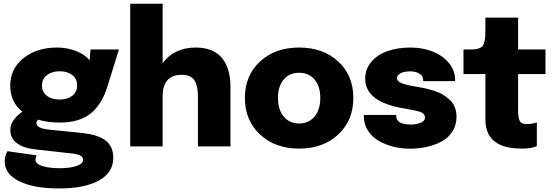

<svg xmlns="http://www.w3.org/2000/svg" viewBox="-20 -802 3042 1052"><path d="M430.7 -73.2Q471.2 -68.8 500.7 -60.1Q530.3 -51.3 553.5 -35.9Q576.7 -20.5 588.6 4.2Q600.6 28.8 600.6 63Q600.6 143.6 522.2 187Q443.8 230.5 302.7 230.5Q164.1 230.5 85 190.9Q5.9 151.4 5.9 84Q5.9 50.8 21 26.4L181.6 49.3Q174.8 59.1 174.8 74.2Q174.8 95.7 211.7 107.7Q248.5 119.6 306.6 119.6Q364.7 119.6 399.9 107.2Q435.1 94.7 435.1 74.2Q435.1 57.1 418 49.3Q400.9 41.5 370.6 38.6L169.4 16.1Q109.4 9.8 73 -17.1Q36.6 -43.9 36.6 -89.8Q36.6 -120.1 56.4 -146.5Q76.2 -172.9 102.5 -189.9Q36.1 -242.7 36.1 -332.5Q36.1 -425.8 108.9 -483.6Q181.6 -541.5 292.5 -541.5Q348.6 -541.5 397 -522.5Q445.3 -503.4 470.7 -471.7L476.1 -530.8H631.8L568.8 -328.6Q554.2 -282.2 534.2 -248Q514.2 -213.9 483.9 -186.3Q453.6 -158.7 409.2 -144.5Q364.7 -130.4 307.6 -130.4Q240.2 -130.4 188.5 -146.5Q179.7 -136.7 179.7 -127.4Q179.7 -99.6 244.1 -92.3ZM306.6 -256.8Q349.6 -256.8 376 -277.3Q402.3 -297.9 402.3 -334.5Q402.3 -370.6 375.7 -391.1Q349.1 -411.6 306.6 -411.6Q264.6 -411.6 237.3 -390.6Q210 -369.6 210 -333.5Q210 -297.4 236.6 -277.1Q263.2 -256.8 306.6 -256.8Z M693.4 0V-781.7H871.1V-455.6Q900.4 -497.1 946.8 -519.3Q993.2 -541.5 1051.3 -541.5Q1147.5 -541.5 1195.1 -485.6Q1242.7 -429.7 1242.7 -325.2V0H1064.5V-273.4Q1064.5 -333.5 1044.7 -362.8Q1024.9 -392.1 973.6 -392.1Q922.4 -392.1 896.7 -361.6Q871.1 -331.1 871.1 -275.9V0Z M1321.8 -265.1Q1321.8 -388.2 1404.5 -464.8Q1487.3 -541.5 1619.1 -541.5Q1751 -541.5 1833.5 -464.8Q1916 -388.2 1916 -265.1Q1916 -142.6 1833.5 -65.2Q1751 12.2 1619.1 12.2Q1487.3 12.2 1404.5 -65.2Q1321.8 -142.6 1321.8 -265.1ZM1619.1 -125.5Q1671.9 -125.5 1703.4 -163.6Q1734.9 -201.7 1734.9 -265.1Q1734.9 -328.6 1703.6 -366Q1672.4 -403.3 1619.1 -403.3Q1565.9 -403.3 1534.4 -366Q1502.9 -328.6 1502.9 -265.1Q1502.9 -201.7 1534.4 -163.6Q1565.9 -125.5 1619.1 -125.5Z M2227.1 12.7Q2178.7 12.7 2134.3 1.5Q2089.8 -9.8 2053.5 -31.2Q2017.1 -52.7 1995.4 -87.4Q1973.6 -122.1 1973.6 -165.5V-172.4H2150.9V-166.5Q2150.9 -119.6 2231.9 -119.6Q2261.2 -119.6 2284.9 -129.4Q2308.6 -139.2 2308.6 -158.2Q2308.6 -178.7 2285.4 -187.7Q2262.2 -196.8 2196.3 -207.5Q1981 -242.2 1981 -370.6Q1981 -424.8 2015.4 -464.4Q2049.8 -503.9 2105 -522.7Q2160.2 -541.5 2229 -541.5Q2293.5 -541.5 2348.9 -520.3Q2404.3 -499 2439 -457.8Q2473.6 -416.5 2473.6 -363.3V-357.4H2298.8V-362.8Q2298.8 -386.2 2277.6 -398.7Q2256.3 -411.1 2228 -411.1Q2211.4 -411.1 2196 -408.2Q2180.7 -405.3 2168 -396.2Q2155.3 -387.2 2155.3 -374Q2155.3 -356 2182.4 -345.5Q2209.5 -335 2263.7 -326.7Q2288.6 -322.8 2308.8 -318.1Q2329.1 -313.5 2356.4 -305.2Q2383.8 -296.9 2404.1 -284.9Q2424.3 -272.9 2442.9 -256.3Q2461.4 -239.7 2471.4 -215.8Q2481.4 -191.9 2481.4 -163.1Q2481.4 -117.2 2459.2 -82Q2437 -46.9 2399.7 -26.9Q2362.3 -6.8 2318.6 2.9Q2274.9 12.7 2227.1 12.7Z M2842.3 12.2Q2821.8 12.2 2803.7 10.7Q2785.6 9.3 2764.4 5.1Q2743.2 1 2726.1 -6.1Q2709 -13.2 2692.4 -25.4Q2675.8 -37.6 2664.6 -54Q2653.3 -70.3 2646.5 -94.2Q2639.6 -118.2 2639.6 -147.5V-396H2519.5V-530.8H2537.6Q2564 -530.8 2577.6 -531.5Q2591.3 -532.2 2604.7 -537.1Q2618.2 -542 2623.5 -548.8Q2628.9 -555.7 2633.5 -571.3Q2638.2 -586.9 2638.9 -605.7Q2639.6 -624.5 2639.6 -656.7V-705.6H2818.8V-530.8H2968.8V-396H2818.8V-195.3Q2818.8 -158.2 2827.6 -140.1Q2836.4 -122.1 2865.2 -122.1Q2897 -122.1 2921.4 -131.8V-1Q2888.7 12.2 2842.3 12.2Z"/></svg>

Font: Epilogue ExtraBold
Style: Regular
Weight: 800
Designer: Tyler Finck
Foundry: Etcetera Type Co
Version: Version 2.112